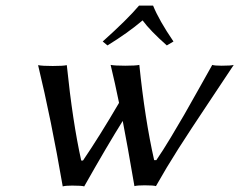

<svg xmlns="http://www.w3.org/2000/svg" viewBox="-20 -665 859 689"><path d="M529.3 -645Q550.8 -591.8 602.5 -516.1L578.6 -502Q519 -554.7 491.7 -591.8Q438 -546.4 365.7 -502L348.6 -516.1Q438 -596.2 479 -645ZM205.1 3.9Q163.6 -237.3 116.7 -431.2Q132.3 -428.2 169.2 -428.2Q206.1 -428.2 219.7 -431.2Q240.7 -227.1 271.5 -88.9H277.8Q336.9 -175.8 407.2 -295.9Q393.1 -365.2 377 -432.1Q392.6 -429.2 429.4 -429.2Q466.3 -429.2 480 -432.1Q500 -237.3 533.2 -90.3H541Q564.5 -124.5 592.5 -171.1Q620.6 -217.8 641.1 -253.4Q661.6 -289.1 693.8 -346.7Q726.1 -404.3 741.7 -432.1Q750 -429.2 775.4 -429.2Q809.6 -429.2 818.8 -432.1Q796.9 -398.4 729.7 -298.1Q662.6 -197.8 619.6 -130.4Q576.7 -63 539.6 2.9Q531.2 0 499 0Q473.1 0 462.4 2.9Q436.5 -148.4 420.4 -231Q366.7 -145.5 282.2 3.9Q273.9 1 238.8 1Q215.8 1 205.1 3.9Z"/></svg>

Font: Linux Biolinum O
Style: Italic
Weight: 400
Italic angle: -12°
Designer: Philipp H. Poll
Foundry: Philipp H. Poll
Version: Version 1.1.3